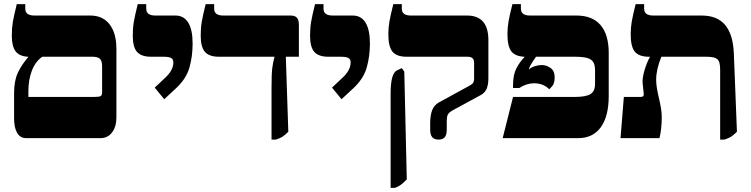

<svg xmlns="http://www.w3.org/2000/svg" viewBox="-20 -667 3625 927"><path d="M542 -431V-100Q542 -55 521 -27.5Q500 0 465 0H106Q78 0 63 -25Q48 -50 48 -96V-216Q48 -277 66 -315.5Q84 -354 116 -391V-393Q74 -395 55.5 -419Q37 -443 37 -495Q37 -531 42 -561Q47 -591 61 -647H102V-625Q102 -592 146 -592H416Q476 -592 509 -549.5Q542 -507 542 -431ZM473 -346Q473 -374 462 -383.5Q451 -393 428 -393H184Q151 -370 134 -326Q117 -282 117 -227V-199H436Q460 -199 466.5 -203.5Q473 -208 473 -223Z M727 -244 778 -292Q817 -328 817 -366Q817 -381 806 -387Q795 -393 770 -393H710Q662 -393 641.5 -416.5Q621 -440 621 -495Q621 -531 626 -561Q631 -591 645 -647H686V-625Q686 -592 730 -592H827Q868 -592 889 -557.5Q910 -523 910 -457Q910 -395 894.5 -340.5Q879 -286 829 -240L773 -188Z M1291 -245Q1291 -310 1294.5 -338Q1298 -366 1305 -391V-393H1038Q990 -393 969.5 -416.5Q949 -440 949 -495Q949 -531 954 -561Q959 -591 973 -647H1014V-625Q1014 -592 1058 -592H1383Q1404 -592 1413.5 -581.5Q1423 -571 1423 -548V-393H1360L1372 -31Q1355 -14 1344 -7Q1333 0 1312 7H1291Z M1583 -244 1634 -292Q1673 -328 1673 -366Q1673 -381 1662 -387Q1651 -393 1626 -393H1566Q1518 -393 1497.5 -416.5Q1477 -440 1477 -495Q1477 -531 1482 -561Q1487 -591 1501 -647H1542V-625Q1542 -592 1586 -592H1683Q1724 -592 1745 -557.5Q1766 -523 1766 -457Q1766 -395 1750.5 -340.5Q1735 -286 1685 -240L1629 -188Z M2057 -42V-73Q2057 -110 2066.5 -135Q2076 -160 2100 -173L2248 -254Q2260 -260 2264.5 -267.5Q2269 -275 2269 -285V-364Q2269 -393 2239 -393H1944Q1895 -393 1875 -417.5Q1855 -442 1855 -502Q1855 -532 1860 -562Q1865 -592 1879 -647H1920V-625Q1920 -592 1964 -592H2235Q2338 -592 2338 -473V-290Q2338 -259 2330 -239.5Q2322 -220 2303 -209L2165 -134Q2147 -124 2142 -113.5Q2137 -103 2137 -82V-42Q2137 -15 2127 -4Q2117 7 2097 7Q2077 7 2067 -4.5Q2057 -16 2057 -42ZM1866 -216Q1866 -266 1874 -293.5Q1882 -321 1898 -328L1920 -338L1932 -321L1944 199Q1927 217 1915 225.5Q1903 234 1887 240H1866Z M2919 -411V-204Q2919 -106 2881 -53Q2843 0 2771 0H2407L2457 -199H2754Q2810 -199 2831.5 -213Q2853 -227 2853 -262V-326Q2853 -353 2844.5 -367Q2836 -381 2815 -387Q2794 -393 2755 -393H2568Q2534 -345 2534 -333V-332Q2545 -342 2562.5 -347.5Q2580 -353 2595 -353Q2618 -353 2638 -339Q2658 -325 2658 -294Q2658 -264 2645.5 -250.5Q2633 -237 2632 -236Q2603 -265 2559 -265Q2522 -265 2487 -242H2457V-256Q2457 -306 2473.5 -337.5Q2490 -369 2512 -391V-393Q2467 -395 2448.5 -419.5Q2430 -444 2430 -502Q2430 -532 2435 -562Q2440 -592 2454 -647H2495V-625Q2495 -592 2539 -592H2763Q2840 -592 2879.5 -546Q2919 -500 2919 -411Z M3538 -31Q3521 -14 3510 -7Q3499 0 3478 7H3457V-326Q3457 -355 3452 -368.5Q3447 -382 3432.5 -387.5Q3418 -393 3389 -393H3173Q3148 -331 3148 -282Q3148 -249 3161 -195Q3168 -165 3171.5 -144Q3175 -123 3175 -100Q3175 -44 3164 0H2976L2992 -199H3074Q3090 -199 3088 -216L3083 -262Q3080 -289 3092 -328.5Q3104 -368 3117 -390V-393H3114Q3065 -393 3045 -417.5Q3025 -442 3025 -502Q3025 -532 3030 -562Q3035 -592 3049 -647H3090V-625Q3090 -592 3134 -592H3367Q3443 -592 3481 -546.5Q3519 -501 3523 -411Z"/></svg>

Font: Noto Serif Hebrew Black
Style: Regular
Weight: 900
Designer: Monotype Design Team
Foundry: Monotype Imaging Inc.
Version: Version 1.000